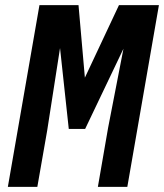

<svg xmlns="http://www.w3.org/2000/svg" viewBox="-20 -731 642 751"><path d="M287.1 -710.9H134.3L10.7 0H126L164.6 -220.7L214.8 -543L249 -226.6H313L462.9 -540.5L402.8 -231L362.8 0H478L601.6 -710.9H445.3L312 -427.2Z"/></svg>

Font: Roboto Mono SemiBold
Style: Italic
Weight: 600
Italic angle: -10°
Monospace: yes
Designer: Google
Version: Version 3.000